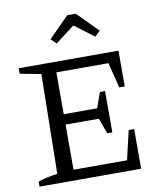

<svg xmlns="http://www.w3.org/2000/svg" viewBox="-95 -960 871 1035"><g transform="rotate(-10 341.0 -442.0)"><path d="M563 -217H593V0H37V-28Q64 -37 90.5 -42.5Q117 -48 143 -51L152 -596L37 -618V-648H583V-452H553L518 -591H233V-362H416L446 -446H474V-220H446L415 -305H233V-58H526ZM391 -884 502 -772 473 -744 367 -824 262 -744 233 -772 344 -884Z"/></g></svg>

Font: Piazzolla
Style: Regular
Weight: 400
Designer: Juan Pablo del Peral
Foundry: Huerta Tipografica
Version: Version 1.330